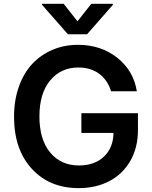

<svg xmlns="http://www.w3.org/2000/svg" viewBox="-20 -971 795 1001"><path d="M312 -951.2 383.8 -859.9 456.1 -951.2H568.4V-945.8L434.1 -792.5H334L199.2 -945.8V-951.2ZM559.1 -495.1Q541 -553.7 497.1 -586.4Q453.1 -619.1 388.2 -619.1Q297.9 -619.1 241.7 -551.8Q185.5 -484.4 185.5 -364.3Q185.5 -243.2 241.7 -175.8Q297.9 -108.4 391.1 -108.4Q473.1 -108.4 521.7 -154.3Q570.3 -200.2 571.8 -277.8H404.3V-380.9H699.2V-293.5Q699.2 -201.2 659.4 -132.1Q619.6 -63 549.8 -26.6Q480 9.8 390.1 9.8Q238.3 9.8 145.8 -91.1Q53.2 -191.9 53.2 -362.8Q53.2 -448.7 78.6 -519.8Q104 -590.8 148.4 -638.2Q192.9 -685.5 253.9 -711.4Q314.9 -737.3 386.2 -737.3Q506.3 -737.3 591.3 -669.9Q676.3 -602.5 693.4 -495.1Z"/></svg>

Font: Interop SemBd
Style: Regular
Weight: 600
Designer: Rasmus Andersson, Google, Jang Haemin
Foundry: jhaemin
Version: Version 1.007